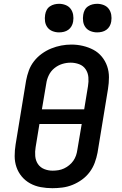

<svg xmlns="http://www.w3.org/2000/svg" viewBox="-20 -980 640 1008"><path d="M255 8Q224 8 194 2.5Q164 -3 138.5 -17Q113 -31 94.5 -53Q76 -75 66.5 -102.5Q57 -130 57 -160.5Q57 -191 62 -222L117 -557Q122 -584 131.5 -610Q141 -636 158.5 -658.5Q176 -681 199.5 -698Q223 -715 249 -725.5Q275 -736 301.5 -741Q328 -746 355 -746Q386 -746 415.5 -739Q445 -732 470.5 -718.5Q496 -705 514.5 -682.5Q533 -660 542.5 -632.5Q552 -605 552 -574.5Q552 -544 547 -513L492 -178Q487 -152 477.5 -126Q468 -100 451 -77Q434 -54 410.5 -37Q387 -20 361 -9.5Q335 1 308 4.5Q281 8 255 8ZM200 -406H422L442 -528Q446 -551 444 -574.5Q442 -598 429.5 -616.5Q417 -635 395.5 -643Q374 -651 351 -651Q328 -651 306 -644Q284 -637 265.5 -622Q247 -607 236.5 -585.5Q226 -564 223 -542ZM256 -84Q272 -84 287 -86.5Q302 -89 316 -95.5Q330 -102 343 -112.5Q356 -123 365 -136Q374 -149 379 -163.5Q384 -178 386 -193L409 -329H187L167 -207Q163 -184 165 -160.5Q167 -137 179 -119Q191 -101 212 -92.5Q233 -84 256 -84ZM490 -810Q472 -810 455.5 -816.5Q439 -823 429 -836.5Q419 -850 416.5 -867.5Q414 -885 417 -903Q419 -916 425 -927.5Q431 -939 442 -946.5Q453 -954 465.5 -957Q478 -960 490 -960Q508 -960 524.5 -953.5Q541 -947 551 -933.5Q561 -920 564 -902.5Q567 -885 564 -867Q562 -854 555.5 -842.5Q549 -831 538.5 -823.5Q528 -816 515.5 -813Q503 -810 490 -810ZM290 -810Q272 -810 255.5 -816.5Q239 -823 229 -836.5Q219 -850 216.5 -867.5Q214 -885 217 -903Q219 -916 225 -927.5Q231 -939 242 -946.5Q253 -954 265.5 -957Q278 -960 290 -960Q308 -960 324.5 -953.5Q341 -947 351 -933.5Q361 -920 364 -902.5Q367 -885 364 -867Q362 -854 355.5 -842.5Q349 -831 338.5 -823.5Q328 -816 315.5 -813Q303 -810 290 -810Z"/></svg>

Font: Iosevka Curly Slab SmBdEx
Style: Italic
Weight: 600
Width: 7
Italic angle: -9°
Monospace: yes
Designer: Belleve Invis
Foundry: Belleve Invis
Version: Version 11.1.0; ttfautohint (v1.8.3)